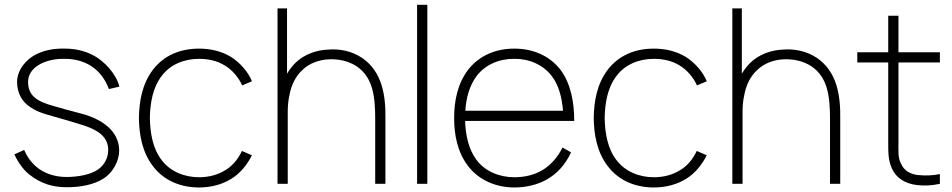

<svg xmlns="http://www.w3.org/2000/svg" viewBox="-20 -786 4070 821"><path d="M490.6 -415.6C478.1 -466.7 429.2 -524 376 -551C339.6 -569.8 297.9 -578.1 258.3 -578.1C218.8 -579.2 178.1 -574 139.6 -556.2C91.7 -534.4 53.1 -486.5 53.1 -435.4C53.1 -400 65.6 -362.5 97.9 -336.5C132.3 -308.3 170.8 -299 207.3 -288.5C251 -276 284.4 -266.7 310.4 -258.3C383.3 -237.5 442.7 -210.4 442.7 -144.8C442.7 -110.4 426 -79.2 397.9 -60.4C365.6 -38.5 311.5 -29.2 263.5 -29.2C214.6 -29.2 167.7 -44.8 135.4 -72.9C109.4 -95.8 95.8 -116.7 83.3 -144.8L41.7 -126C54.2 -96.9 78.1 -61.5 104.2 -40.6C156.2 1 208.3 14.6 265.6 14.6C320.8 14.6 380.2 5.2 422.9 -22.9C463.5 -47.9 489.6 -99 489.6 -141.7C489.6 -226 415.6 -277.1 328.1 -300C272.9 -314.6 234.4 -325 207.3 -333.3C138.5 -352.1 100 -377.1 100 -435.4C100 -500 176 -536.5 257.3 -534.4C343.8 -534.4 413.5 -491.7 445.8 -405.2Z M1057.3 -438.5C1040.6 -480.2 1006.3 -517.7 967.7 -542.7C928.1 -566.7 881.3 -578.1 831.3 -578.1C751 -578.1 682.3 -550 634.4 -488.5C587.5 -427.1 575 -352.1 574 -281.2C575 -211.5 587.5 -135.4 634.4 -75C681.3 -13.5 752.1 15.6 831.3 15.6C882.3 15.6 930.2 3.1 969.8 -21.9C1007.3 -44.8 1036.5 -81.2 1057.3 -121.9L1014.6 -140.6C997.9 -105.2 974 -76 941.7 -57.3C909.4 -37.5 870.8 -28.1 831.3 -28.1C767.7 -28.1 707.3 -53.1 670.8 -102.1C633.3 -151 621.9 -216.7 620.8 -281.2C621.9 -345.8 633.3 -411.5 670.8 -460.4C707.3 -510.4 767.7 -534.4 831.3 -534.4C870.8 -534.4 909.4 -526 940.6 -506.3C971.9 -488.5 1001 -454.2 1015.6 -420.8Z M1528.1 -538.5C1484.4 -567.7 1432.3 -578.1 1383.3 -574C1333.3 -571.9 1282.3 -554.2 1244.8 -518.8C1230.2 -504.2 1217.7 -488.5 1207.3 -470.8V-750H1166.7V0H1210.4V-307.3C1210.4 -332.3 1212.5 -356.2 1217.7 -379.2C1225 -420.8 1243.8 -460.4 1274 -487.5C1303.1 -515.6 1343.8 -530.2 1385.4 -532.3C1428.1 -534.4 1469.8 -525 1504.2 -503.1C1575 -455.2 1584.4 -375 1584.4 -274V0H1628.1V-274C1630.2 -380.2 1613.5 -480.2 1528.1 -538.5Z M1763.5 0V-765.6H1807.3V0Z M2301 -59.4C2264.6 -37.5 2222.9 -28.1 2179.2 -28.1C2115.6 -28.1 2054.2 -53.1 2017.7 -102.1C1983.3 -147.9 1970.8 -208.3 1968.8 -268.8H2435.4C2435.4 -349 2420.8 -429.2 2376 -488.5C2328.1 -549 2258.3 -578.1 2179.2 -578.1C2100 -578.1 2030.2 -549 1982.3 -488.5C1935.4 -427.1 1921.9 -352.1 1921.9 -281.2C1921.9 -211.5 1935.4 -135.4 1982.3 -75C2028.1 -15.6 2101 15.6 2179.2 15.6C2228.1 15.6 2276 5.2 2318.8 -18.8C2360.4 -42.7 2396.9 -80.2 2421.9 -134.4L2385.4 -155.2C2363.5 -111.5 2334.4 -80.2 2301 -59.4ZM2017.7 -460.4C2054.2 -509.4 2115.6 -535.4 2179.2 -534.4C2241.7 -535.4 2303.1 -509.4 2339.6 -460.4C2369.8 -420.8 2382.3 -370.8 2387.5 -312.5H1969.8C1972.9 -366.7 1987.5 -419.8 2017.7 -460.4Z M3002.1 -438.5C2985.4 -480.2 2951 -517.7 2912.5 -542.7C2872.9 -566.7 2826 -578.1 2776 -578.1C2695.8 -578.1 2627.1 -550 2579.2 -488.5C2532.3 -427.1 2519.8 -352.1 2518.8 -281.2C2519.8 -211.5 2532.3 -135.4 2579.2 -75C2626 -13.5 2696.9 15.6 2776 15.6C2827.1 15.6 2875 3.1 2914.6 -21.9C2952.1 -44.8 2981.2 -81.2 3002.1 -121.9L2959.4 -140.6C2942.7 -105.2 2918.8 -76 2886.5 -57.3C2854.2 -37.5 2815.6 -28.1 2776 -28.1C2712.5 -28.1 2652.1 -53.1 2615.6 -102.1C2578.1 -151 2566.7 -216.7 2565.6 -281.2C2566.7 -345.8 2578.1 -411.5 2615.6 -460.4C2652.1 -510.4 2712.5 -534.4 2776 -534.4C2815.6 -534.4 2854.2 -526 2885.4 -506.3C2916.7 -488.5 2945.8 -454.2 2960.4 -420.8Z M3472.9 -538.5C3429.2 -567.7 3377.1 -578.1 3328.1 -574C3278.1 -571.9 3227.1 -554.2 3189.6 -518.8C3175 -504.2 3162.5 -488.5 3152.1 -470.8V-750H3111.5V0H3155.2V-307.3C3155.2 -332.3 3157.3 -356.2 3162.5 -379.2C3169.8 -420.8 3188.5 -460.4 3218.8 -487.5C3247.9 -515.6 3288.5 -530.2 3330.2 -532.3C3372.9 -534.4 3414.6 -525 3449 -503.1C3519.8 -455.2 3529.2 -375 3529.2 -274V0H3572.9V-274C3575 -380.2 3558.3 -480.2 3472.9 -538.5Z M3821.9 -518.8H3999V-562.5H3821.9V-718.8H3778.1V-562.5H3645.8V-518.8H3778.1V-186.5C3778.1 -137.5 3777.1 -102.1 3793.8 -65.6C3813.5 -22.9 3851 -1 3900 5.2C3933.3 9.4 3965.6 7.3 3999 0V-41.7C3970.8 -35.4 3936.5 -34.4 3905.2 -37.5C3872.9 -40.6 3844.8 -57.3 3833.3 -85.4C3818.8 -111.5 3821.9 -137.5 3821.9 -186.5Z"/></svg>

Font: Manrope Thin
Style: Regular
Weight: 100
Width: 4
Designer: Michael Sharanda
Foundry: Michael Sharanda
Version: Version 2.000;PS 002.000;hotconv 1.0.88;makeotf.lib2.5.64775